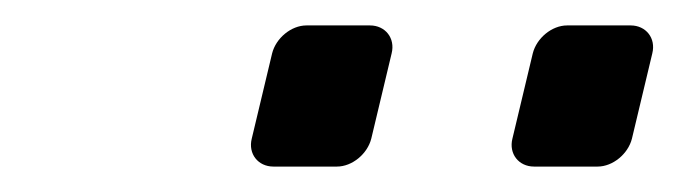

<svg xmlns="http://www.w3.org/2000/svg" viewBox="-20 -699 534 151"><path d="M400 -568H450C462 -568 474 -578 477 -590L493 -657C496 -669 488 -679 476 -679H426C414 -679 402 -669 399 -657L383 -590C380 -578 388 -568 400 -568ZM195 -568H245C257 -568 269 -578 272 -590L288 -657C291 -669 283 -679 271 -679H221C209 -679 197 -669 194 -657L178 -590C175 -578 183 -568 195 -568Z"/></svg>

Font: DIN Rundschrift
Style: MittelKursiv
Weight: 400
Version: Version 1.027